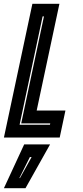

<svg xmlns="http://www.w3.org/2000/svg" viewBox="-40 -720 436 1005"><path d="M-19.5 0 129.5 -700H271L152 -141.5H302.5L272.5 0ZM62.5 -67H221.5L223 -74H71L190 -634H183ZM-19.5 265 86.5 36H222L93.5 265ZM61.5 212H64.5L125.5 102H116.5Z"/></svg>

Font: Tourney Condensed ExtraBold
Style: Italic
Weight: 800
Width: 3
Italic angle: -12°
Designer: Tyler Finck
Foundry: Etcetera Type Co
Version: Version 1.010; ttfautohint (v1.8.3)